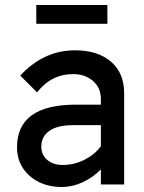

<svg xmlns="http://www.w3.org/2000/svg" viewBox="-20 -737 574 767"><path d="M226 10Q175 10 135 -10Q95 -30 71.5 -65.5Q48 -101 48 -149Q48 -319 284 -319H383V-342Q383 -386 351.5 -413.5Q320 -441 272 -441Q185 -441 128 -368L61 -435Q154 -536 280 -536Q370 -536 423 -491Q476 -446 476 -364V0H383V-60Q351 -28 310.5 -9Q270 10 226 10ZM230 -78Q277 -78 318 -99Q359 -120 383 -153V-237H271Q210 -237 177.5 -214.5Q145 -192 145 -151Q145 -118 169 -98Q193 -78 230 -78ZM125 -642V-717H409V-642Z"/></svg>

Font: Readex Pro
Style: Regular
Weight: 400
Designer: Bonnie Shaver-Troup, Thomas Jockin
Foundry: Lexend
Version: Version 1.204; ttfautohint (v1.8.4.7-5d5b)